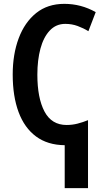

<svg xmlns="http://www.w3.org/2000/svg" viewBox="-20 -744 545 997"><path d="M314 -724Q401 -724 477 -681L439 -582Q413 -598 383 -609Q353 -620 319 -620Q271 -620 238.5 -585.5Q206 -551 190 -491.5Q174 -432 174 -356Q174 -235 211 -165Q248 -95 326 -95Q355 -95 382.5 -102Q410 -109 437 -120V233H316V10Q227 9 167 -35.5Q107 -80 76.5 -162Q46 -244 46 -357Q46 -462 77 -545Q108 -628 167.5 -676Q227 -724 314 -724Z"/></svg>

Font: Avrile Sans Condensed SemiBold
Style: Regular
Weight: 600
Width: 3
Designer: Monotype Design Team
Foundry: Monotype Imaging Inc.
Version: Version 2.001;September 10, 2019;FontCreator 11.5.0.2425 64-